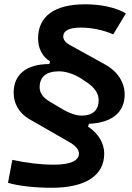

<svg xmlns="http://www.w3.org/2000/svg" viewBox="-20 -786 626 913"><path d="M227.1 106.9C385.7 106.9 475.6 48.8 475.6 -55.2C475.6 -103.5 449.7 -150.4 398.4 -184.1L403.3 -197.3C512.2 -202.1 572.8 -251.5 572.8 -336.9C572.8 -393.1 540.5 -445.8 479.5 -479.5L311.5 -572.3C291 -584 280.8 -597.7 280.8 -612.8C280.8 -640.1 309.6 -654.8 364.3 -654.8C416 -654.8 471.7 -643.1 518.6 -622.6L578.6 -722.2C531.7 -750 461.9 -765.6 384.3 -765.6C239.3 -765.6 161.1 -708.5 161.1 -603C161.1 -556.6 180.7 -517.1 217.8 -494.1L218.3 -493.7L214.4 -481.4C106 -481.4 44.9 -432.1 44.9 -345.7C44.9 -293.5 69.8 -249 118.2 -220.2L315.4 -106.9C341.8 -90.8 355.5 -72.3 355.5 -55.7C355.5 -21.5 313 -2.9 236.3 -2.9C175.3 -2.9 104 -11.2 38.6 -25.9L18.1 83.5C70.8 98.6 146.5 106.9 227.1 106.9ZM368.7 -236.3C340.8 -236.3 306.6 -248.5 270 -271L214.4 -304.2C184.1 -322.3 168.5 -345.2 168.5 -370.6C168.5 -420.4 199.7 -446.8 260.3 -446.8C291 -446.8 331.1 -435.5 369.1 -410.6L395.5 -392.6C429.7 -369.6 449.2 -340.8 449.2 -310.5C449.2 -262.2 421.4 -236.3 368.7 -236.3Z"/></svg>

Font: Cascadia Mono SemiBold
Style: Italic
Weight: 600
Italic angle: -10°
Monospace: yes
Designer: Aaron Bell
Foundry: Saja Typeworks
Version: Version 2404.023